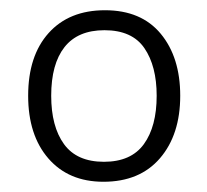

<svg xmlns="http://www.w3.org/2000/svg" viewBox="-20 -744 404 375"><path d="M332 -557Q332 -481 292.5 -435Q253 -389 182 -389Q114 -389 74.5 -434.5Q35 -480 35 -557Q35 -635 75 -679.5Q115 -724 185 -724Q256 -724 294 -678Q332 -632 332 -557ZM80 -557Q80 -497 105 -462.5Q130 -428 183 -428Q236 -428 261 -462.5Q286 -497 286 -557Q286 -615 262 -650Q238 -685 184 -685Q132 -685 106 -652Q80 -619 80 -557Z"/></svg>

Font: Noto Sans Sinhala Light
Style: Regular
Weight: 300
Designer: Jelle Bosma - Monotype Design Team
Foundry: Monotype Imaging Inc.
Version: Version 2.006; ttfautohint (v1.8.4.7-5d5b)